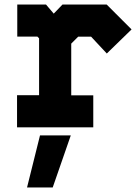

<svg xmlns="http://www.w3.org/2000/svg" viewBox="-20 -560 614 845"><path d="M55 0.5V-141H152V-391.5L144.5 -399H56V-540H182.5L216.5 -500L255 -540H449.5L559 -430.5L450 -324.5L381 -398.5H324L293.5 -368V-140.5H390.5V0.5ZM119 -71H326.5H222V-408L284.5 -470H419.5L464.5 -420L419.5 -470H284.5L222 -408L164 -470H119H164L222.5 -408V-71H119ZM99 265 156 36H291.5L212 265ZM170.5 212H170L204 102H204.5Z"/></svg>

Font: Tourney Black
Style: Regular
Weight: 900
Version: Version 1.015